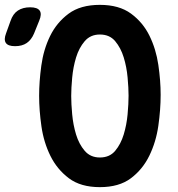

<svg xmlns="http://www.w3.org/2000/svg" viewBox="-111 -760 731 790"><path d="M29 -622Q18 -596 -1 -583Q-20 -570 -49 -570Q-78 -570 -87 -583.5Q-96 -597 -86 -623L-68 -673Q-58 -703 -37.5 -716.5Q-17 -730 13 -730Q43 -730 52.5 -716Q62 -702 50 -674ZM300 -112Q340 -112 363 -139.5Q386 -167 398 -206.5Q410 -246 414 -289.5Q418 -333 418 -366Q418 -398 414 -441.5Q410 -485 398 -524Q386 -563 363 -590.5Q340 -618 300 -618Q261 -618 237.5 -590.5Q214 -563 202 -523.5Q190 -484 186 -440.5Q182 -397 182 -365Q182 -333 186 -289.5Q190 -246 202 -206.5Q214 -167 237.5 -139.5Q261 -112 300 -112ZM300 10Q221 10 172.5 -26.5Q124 -63 96.5 -118.5Q69 -174 59.5 -240Q50 -306 50 -366Q50 -424 59 -490Q68 -556 95 -611.5Q122 -667 171 -703.5Q220 -740 300 -740Q379 -740 428 -704Q477 -668 504 -613Q531 -558 540.5 -493Q550 -428 550 -370Q550 -309 540.5 -242.5Q531 -176 503.5 -119.5Q476 -63 427.5 -26.5Q379 10 300 10Z"/></svg>

Font: Maple Mono Normal NL
Style: Bold
Weight: 700
Monospace: yes
Designer: subframe7536
Version: Version 7.000